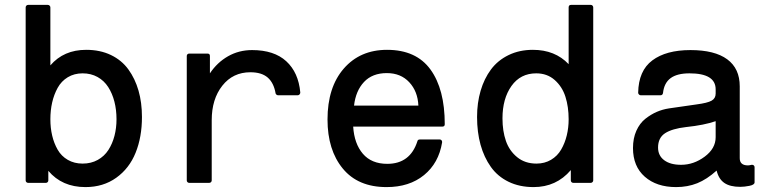

<svg xmlns="http://www.w3.org/2000/svg" viewBox="-20 -741 3128 778"><path d="M84 -710.9Q84 -715.3 86.9 -718.3Q89.8 -721.2 94.2 -721.2H173.8Q177.7 -721.2 180.9 -718.3Q184.1 -715.3 184.1 -710.9V-476.1Q238.3 -539.1 329.1 -539.1Q385.7 -539.1 429.4 -518.1Q473.1 -497.1 500.2 -459.7Q527.3 -422.4 541.3 -373.8Q555.2 -325.2 555.2 -267.1Q555.2 -185.5 529.5 -122.1Q503.9 -58.6 451.2 -20.8Q398.4 17.1 326.2 17.1Q231.4 17.1 175.8 -48.8V-9.8Q175.8 -5.9 172.9 -2.9Q169.9 0 166 0H94.2Q89.8 0 86.9 -2.9Q84 -5.9 84 -9.8ZM314.9 -443.8Q280.8 -443.8 254.6 -428Q228.5 -412.1 213.6 -385Q198.7 -357.9 191.4 -325.9Q184.1 -293.9 184.1 -257.8Q184.1 -222.7 191.4 -191.7Q198.7 -160.6 213.6 -134.5Q228.5 -108.4 254.6 -93.3Q280.8 -78.1 314.9 -78.1Q349.1 -78.1 376 -93Q402.8 -107.9 419.2 -133.3Q435.5 -158.7 443.8 -190.4Q452.1 -222.2 452.1 -257.8Q452.1 -295.9 443.6 -329.1Q435.1 -362.3 418.5 -388.2Q401.9 -414.1 375.2 -429Q348.6 -443.8 314.9 -443.8Z M736.8 -514.2Q736.8 -518.6 739.7 -521.2Q742.7 -523.9 746.6 -523.9H820.8Q830.6 -523.9 830.6 -514.2V-443.8Q859.9 -487.8 903.8 -512.9Q947.8 -538.1 1001.5 -538.1Q1090.8 -538.1 1140.1 -492.7Q1189.5 -447.3 1196.8 -366.2Q1196.8 -361.8 1193.8 -358.4Q1190.9 -355 1186.5 -355H1106.4Q1103.5 -355 1100.3 -357.4Q1097.2 -359.9 1096.7 -362.8Q1089.4 -405.3 1064.7 -426.8Q1040 -448.2 994.6 -448.2Q923.8 -448.2 880.9 -393.8Q837.9 -339.4 837.9 -253.9V-9.8Q837.9 -5.9 835 -2.9Q832 0 827.6 0H746.6Q742.7 0 739.7 -2.9Q736.8 -5.9 736.8 -9.8Z M1307.1 -256.8Q1307.1 -387.2 1373 -463.1Q1439 -539.1 1548.3 -539.1Q1666.5 -539.1 1724.4 -459.2Q1782.2 -379.4 1782.2 -237.8Q1782.2 -228 1772.5 -228H1411.1Q1415.5 -158.7 1450.4 -117.9Q1485.4 -77.1 1549.3 -77.1Q1642.1 -77.1 1671.4 -168.9Q1672.9 -175.8 1681.2 -175.8H1762.2Q1766.6 -175.8 1769.3 -172.4Q1772 -168.9 1771.5 -164.1Q1757.8 -80.1 1698.2 -31.5Q1638.7 17.1 1546.4 17.1Q1430.7 17.1 1368.9 -58.1Q1307.1 -133.3 1307.1 -256.8ZM1547.4 -444.8Q1488.8 -444.8 1455.1 -408.9Q1421.4 -373 1414.6 -313H1675.3Q1672.9 -370.6 1638.4 -407.7Q1604 -444.8 1547.4 -444.8Z M2142.1 17.1Q2085 17.1 2040.8 -4.4Q1996.6 -25.9 1969 -64.7Q1941.4 -103.5 1927.2 -154.5Q1913.1 -205.6 1913.1 -267.1Q1913.1 -324.2 1927.5 -373.3Q1941.9 -422.4 1969.5 -459.5Q1997.1 -496.6 2040.8 -517.8Q2084.5 -539.1 2139.2 -539.1Q2229 -539.1 2284.2 -481V-710.9Q2284.2 -721.2 2293.9 -721.2H2374Q2377.9 -721.2 2380.9 -718.3Q2383.8 -715.3 2383.8 -710.9V-9.8Q2383.8 -5.9 2380.6 -2.9Q2377.4 0 2374 0H2303.2Q2298.8 0 2295.9 -2.9Q2293 -5.9 2293 -9.8V-51.8Q2234.4 17.1 2142.1 17.1ZM2016.1 -261.2Q2016.1 -210 2030 -169.9Q2043.9 -129.9 2075.7 -104Q2107.4 -78.1 2153.8 -78.1Q2187 -78.1 2212.9 -93.5Q2238.8 -108.9 2253.9 -135Q2269 -161.1 2276.6 -192.4Q2284.2 -223.6 2284.2 -257.8Q2284.2 -308.1 2271.2 -348.9Q2258.3 -389.6 2227.8 -416.7Q2197.3 -443.8 2152.8 -443.8Q2088.9 -443.8 2052.5 -392.6Q2016.1 -341.3 2016.1 -261.2Z M2544.9 -141.1Q2544.9 -180.7 2558.6 -211.2Q2572.3 -241.7 2595.2 -259.8Q2618.2 -277.8 2641.6 -287.8Q2665 -297.9 2690.9 -301.8Q2714.8 -305.7 2802.7 -317.9Q2846.7 -323.7 2863.3 -333Q2879.9 -342.3 2879.9 -361.8V-378.9Q2879.9 -443.8 2773.9 -443.8Q2723.6 -443.8 2697.3 -424.3Q2670.9 -404.8 2666.5 -363.8Q2664.6 -355 2656.7 -355H2575.7Q2572.3 -355 2569.1 -358.2Q2565.9 -361.3 2565.9 -365.2Q2567.4 -454.6 2623.3 -496.3Q2679.2 -538.1 2777.8 -538.1Q2876 -538.1 2926.8 -500.7Q2977.5 -463.4 2977.5 -391.1V-100.1Q2977.5 -70.8 3010.7 -70.8Q3016.1 -70.8 3025.9 -73.2Q3030.8 -73.7 3034.2 -71Q3037.6 -68.4 3037.6 -63V-2Q3037.6 7.8 3016.8 12Q2996.1 16.1 2979.5 16.1Q2938 16.1 2915 0.2Q2892.1 -15.6 2883.8 -49.8Q2844.2 -14.2 2805.2 1.5Q2766.1 17.1 2719.7 17.1Q2640.6 17.1 2592.8 -24.9Q2544.9 -66.9 2544.9 -141.1ZM2759.8 -226.1Q2703.6 -219.7 2675 -201.2Q2646.5 -182.6 2646.5 -143.1Q2646.5 -110.4 2671.4 -91.8Q2696.3 -73.2 2739.7 -73.2Q2791 -73.2 2835.4 -106.2Q2879.9 -139.2 2879.9 -185.1V-250Q2833.5 -233.9 2759.8 -226.1Z"/></svg>

Font: Fragment Mono SemBd
Style: Regular
Weight: 600
Designer: Wei Huang based on Nimbus Sans by URW Studio, based on Helvetica by Max Miedinger.
Foundry: Wei Huang
Version: Version 1.011